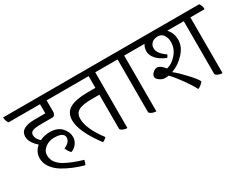

<svg xmlns="http://www.w3.org/2000/svg" viewBox="-104 -1085 2152 1683"><g transform="rotate(-30 972.0 -243.5)"><path d="M347 -388H235Q165 -388 141.5 -376.5Q118 -365 118 -340Q118 -302 157 -267Q205 -290 257 -290Q335 -290 375.5 -246Q416 -202 416 -151Q416 -116 394 -86Q372 -56 337 -43Q312 -66 300 -101Q365 -128 365 -177Q365 -199 342 -213.5Q319 -228 267 -228Q215 -228 176 -198Q137 -168 137 -126Q137 -84 159.5 -52.5Q182 -21 223 2Q287 39 401 73Q393 108 384 118Q270 87 178 32Q128 1 98 -41.5Q68 -84 68 -133Q68 -198 121 -243Q53 -303 53 -361Q53 -451 199 -451H308V-544H-10Q-30 -568 -30 -605H455Q475 -582 475 -544H375V-424Q375 -412 366 -400Q357 -388 347 -388Z M1010 -544H867V20Q842 20 821 9.5Q800 -1 800 -12V-356H723Q629 -356 589 -333Q549 -310 549 -254Q549 -156 660 -8Q653 1 639.5 10Q626 19 620 21Q481 -164 481 -280Q481 -357 541 -391Q601 -425 719 -425H800V-544H435Q415 -568 415 -605H990Q1010 -582 1010 -544Z M1304 -544H1160V20Q1135 20 1114 9.5Q1093 -1 1093 -12V-544H970Q950 -568 950 -605H1284Q1304 -580 1304 -544Z M1974 -544H1830V20Q1805 20 1784 9.5Q1763 -1 1763 -12V-544H1596Q1640 -497 1640 -428Q1640 -359 1583.5 -297Q1527 -235 1452 -208Q1496 -174 1558.5 -106.5Q1621 -39 1633 -10Q1626 1 1609 15Q1592 29 1576 35Q1552 -14 1501 -85Q1450 -156 1410 -197Q1397 -194 1371.5 -194Q1346 -194 1319.5 -213Q1293 -232 1293 -252Q1293 -272 1314.5 -291Q1336 -310 1355 -310Q1389 -310 1429 -258Q1483 -270 1529 -323Q1575 -376 1575 -444Q1575 -484 1555 -513.5Q1535 -543 1498 -543Q1461 -543 1438 -523Q1415 -503 1415 -470Q1415 -416 1492 -365Q1491 -357 1485 -348.5Q1479 -340 1475 -338Q1410 -365 1378.5 -402Q1347 -439 1347 -477.5Q1347 -516 1366 -544H1264Q1244 -568 1244 -605H1954Q1974 -580 1974 -544Z"/></g></svg>

Font: Karma
Style: Regular
Weight: 400
Designer: Joana Correia
Foundry: Indian Type Foundry
Version: Version 1.202;PS 1.0;hotconv 1.0.78;makeotf.lib2.5.61930; tt